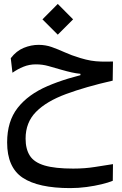

<svg xmlns="http://www.w3.org/2000/svg" viewBox="-20 -653 626 985"><path d="M340.8 312Q176.3 312 96.4 258.8Q16.6 205.6 16.6 77.6Q16.6 -30.8 70.6 -99.6Q124.5 -168.5 223.6 -211.2Q322.8 -253.9 457 -282.2L458.5 -250.5L392.6 -259.3V-274.4Q371.1 -276.4 347.9 -281.5Q324.7 -286.6 297.4 -294.4Q258.8 -305.7 228.3 -314.2Q197.8 -322.8 164.1 -322.8Q129.9 -322.8 99.9 -310.5Q69.8 -298.3 43.9 -279.8L35.2 -354.5Q64 -392.1 101.8 -407.5Q139.6 -422.9 177.7 -422.9Q213.9 -422.9 245.6 -411.6Q277.3 -400.4 311.8 -384.8Q346.2 -369.1 391.1 -355.5Q421.9 -346.2 446.8 -342Q471.7 -337.9 498 -337.2Q524.4 -336.4 559.6 -337.4L558.1 -239.3Q418.5 -207.5 318.4 -170.4Q218.3 -133.3 164.8 -79.1Q111.3 -24.9 111.3 58.1Q111.3 111.8 133.3 146Q155.3 180.2 208.7 196Q262.2 211.9 355.5 211.9Q415 211.9 466.8 203.6Q518.6 195.3 559.6 189L558.6 274.4Q536.6 283.7 501.2 292.2Q465.8 300.8 424.1 306.4Q382.3 312 340.8 312ZM276.4 -475.1 197.8 -553.7 276.4 -632.8 355 -553.7Z"/></svg>

Font: Cascadia Code
Style: Regular
Weight: 400
Designer: Aaron Bell
Foundry: Saja Typeworks
Version: Version 2404.023